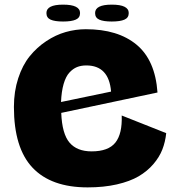

<svg xmlns="http://www.w3.org/2000/svg" viewBox="-20 -792 777 828"><path d="M252 -699.2Q216.3 -699.2 198.2 -707.3Q180.2 -715.3 180.2 -735.8Q180.2 -772 252 -772Q325.2 -772 325.2 -735.8Q325.2 -715.3 306.6 -707.3Q288.1 -699.2 252 -699.2ZM461.9 -699.2Q426.3 -699.2 408.2 -707.3Q390.1 -715.3 390.1 -735.8Q390.1 -772 461.9 -772Q535.2 -772 535.2 -735.8Q535.2 -715.3 516.6 -707.3Q498 -699.2 461.9 -699.2ZM40 -331.1Q40 -397.9 58.6 -454.6Q77.1 -511.2 108.2 -549.6Q139.2 -587.9 179.7 -614.7Q220.2 -641.6 263.2 -653.8Q306.2 -666 350.1 -666Q488.3 -666 568.8 -599.4Q649.4 -532.7 659.2 -393.1L244.1 -305.2Q247.6 -214.8 279.8 -177Q312 -139.2 375 -139.2Q447.3 -139.2 477.5 -177Q507.8 -214.8 504.9 -293.9L696.8 -217.8Q692.9 -180.2 680.2 -147.5Q667.5 -114.7 641.4 -84.2Q615.2 -53.7 577.9 -31.7Q540.5 -9.8 484.1 3.2Q427.7 16.1 357.9 16.1Q200.7 16.1 120.4 -68.8Q40 -153.8 40 -331.1ZM352.1 -509.8Q329.6 -509.8 312 -502.7Q294.4 -495.6 279.1 -478.8Q263.7 -461.9 254.4 -429.9Q245.1 -397.9 243.2 -352.1L459 -397Q449.7 -509.8 352.1 -509.8Z"/></svg>

Font: Mayenne Sans Regular
Style: Regular
Weight: 600
Width: 6
Designer: Jérémy Landes — Studio Triple
Foundry: Jérémy Landes — Studio Triple
Version: Version 1.001;hotconv 1.0.109;makeotfexe 2.5.65596